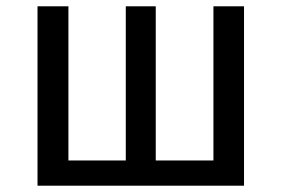

<svg xmlns="http://www.w3.org/2000/svg" viewBox="-20 -589 893 609"><path d="M754 -569H657V-80H474V-569H379V-80H197V-569H99V0H754Z"/></svg>

Font: Glow Sans SC Normal Medium
Style: Regular
Weight: 600
Designer: Ryoko NISHIZUKA (kana, bopomofo & ideographs); Paul D. Hunt (Latin, Greek & Cyrillic); Sandoll Communications, Soo-young
Version: Version 0.93